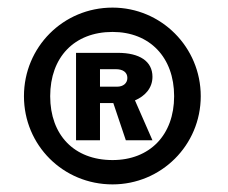

<svg xmlns="http://www.w3.org/2000/svg" viewBox="-20 -753 599 505"><path d="M276 -268C404 -268 508 -371 508 -500C508 -629 404 -733 276 -733C146 -733 43 -629 43 -500C43 -371 146 -268 276 -268ZM276 -332C175 -332 112 -398 112 -500C112 -602 175 -669 276 -669C374 -669 438 -602 438 -500C438 -398 374 -332 276 -332ZM180 -384H243V-482H278L311 -384H381L335 -489C361 -500 381 -521 381 -551C381 -592 347 -614 290 -614H180ZM243 -525V-571H285C303 -571 315 -563 315 -548C315 -534 304 -525 288 -525Z"/></svg>

Font: United Sans ExtraBold
Style: Regular
Weight: 800
Designer: Pablo Impallari, Rodrigo Fuenzalida (Modified by Dan O. Williams)
Version: Version 1.000;PS 001.000;hotconv 1.0.88;makeotf.lib2.5.64775